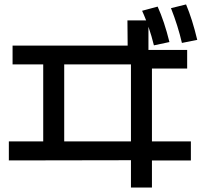

<svg xmlns="http://www.w3.org/2000/svg" viewBox="-20 -802 904 857"><path d="M564.5 -86.9 19.5 -85.9V-170.9H172.9V-514.6H36.1V-598.6H549.8L548.8 -710.9H632.3Q622.6 -735.8 614.3 -753.9L683.6 -772.5Q713.4 -707 736.3 -614.3L667 -599.6Q657.2 -640.1 642.6 -682.6V-579.1H815.4V-496.1H658.2V-170.9H832V-85.9H658.2V35.2H564.5ZM564.5 -170.9V-514.6H266.6V-170.9ZM743.2 -765.6 810.5 -782.2Q838.4 -716.3 860.4 -624L792 -610.4Q774.4 -686.5 743.2 -765.6Z"/></svg>

Font: Pretendard GOV Medium
Style: Regular
Weight: 500
Designer: Base glyphs from Inter by Rasmus Andersson; Hangeul glyphs from Noto Sans CJK(Source Han Sans) by Jang Soo-young and Kan
Foundry: Kil Hyung-jin
Version: Version 1.309